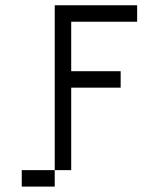

<svg xmlns="http://www.w3.org/2000/svg" viewBox="-20 -645 540 728"><path d="M437.5 -312.5V-375H250V-562.5H500V-625H187.5Q187.5 -625 187.5 0H62.5V62.5H187.5V0H250V-312.5Z"/></svg>

Font: BFUnifontExMono
Style: Regular
Weight: 500
Version: Version 15.0.06